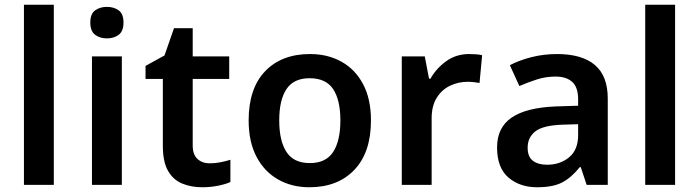

<svg xmlns="http://www.w3.org/2000/svg" viewBox="-20 -780 2948 810"><path d="M207 0H81V-760H207Z M431 -751Q460 -751 480.5 -736.5Q501 -722 501 -685Q501 -648 480.5 -633Q460 -618 431 -618Q402 -618 381.5 -633Q361 -648 361 -685Q361 -722 381.5 -736.5Q402 -751 431 -751ZM494 -542V0H368V-542Z M865 -91Q888 -91 910.5 -95.5Q933 -100 952 -106V-12Q932 -3 900 3.5Q868 10 833 10Q787 10 749 -5.5Q711 -21 689 -59Q667 -97 667 -165V-447H594V-502L674 -546L714 -661H793V-542H947V-447H793V-166Q793 -128 813 -109.5Q833 -91 865 -91Z M1545 -272Q1545 -137 1475 -63.5Q1405 10 1285 10Q1211 10 1153 -23Q1095 -56 1062 -119Q1029 -182 1029 -272Q1029 -407 1098.5 -479.5Q1168 -552 1288 -552Q1363 -552 1421 -519.5Q1479 -487 1512 -424.5Q1545 -362 1545 -272ZM1158 -272Q1158 -186 1188.5 -139Q1219 -92 1287 -92Q1355 -92 1385.5 -139Q1416 -186 1416 -272Q1416 -358 1385.5 -404Q1355 -450 1286 -450Q1219 -450 1188.5 -404Q1158 -358 1158 -272Z M1959 -552Q1972 -552 1987.5 -551Q2003 -550 2014 -547L2003 -430Q1993 -432 1979 -433.5Q1965 -435 1954 -435Q1914 -435 1879 -418.5Q1844 -402 1822.5 -367.5Q1801 -333 1801 -281V0H1675V-542H1772L1790 -448H1796Q1820 -491 1862 -521.5Q1904 -552 1959 -552Z M2330 -552Q2435 -552 2489.5 -506Q2544 -460 2544 -364V0H2455L2430 -75H2426Q2391 -31 2352 -10.5Q2313 10 2246 10Q2173 10 2125 -31Q2077 -72 2077 -158Q2077 -242 2138.5 -284Q2200 -326 2325 -331L2419 -334V-361Q2419 -412 2394 -434.5Q2369 -457 2324 -457Q2283 -457 2245.5 -445Q2208 -433 2171 -417L2131 -505Q2171 -526 2222.5 -539Q2274 -552 2330 -552ZM2353 -254Q2270 -251 2238 -225.5Q2206 -200 2206 -157Q2206 -118 2228.5 -101.5Q2251 -85 2288 -85Q2343 -85 2381 -116.5Q2419 -148 2419 -210V-256Z M2828 0H2702V-760H2828Z"/></svg>

Font: Noto Sans Bassa Vah SemiBold
Style: Regular
Weight: 600
Designer: Monotype Design Team
Foundry: Monotype Imaging Inc.
Version: Version 2.002; ttfautohint (v1.8.4.7-5d5b)